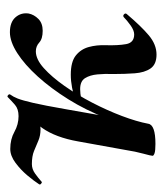

<svg xmlns="http://www.w3.org/2000/svg" viewBox="17 -462 454 533"><g transform="rotate(-90 244.5 -196.0)"><path d="M167 -12 150 -14Q161 -73 183 -129.5Q205 -186 235 -234Q265 -282 298 -318.5Q331 -355 363 -375.5Q395 -396 421 -396Q449 -396 462.5 -380.5Q476 -365 473 -344Q470 -329 458 -317Q446 -305 425 -305Q403 -305 392.5 -314.5Q382 -324 368 -324Q346 -324 321.5 -302Q297 -280 272 -244.5Q247 -209 225.5 -167.5Q204 -126 188.5 -85Q173 -44 167 -12ZM111 8Q92 8 85 5.5Q78 3 78 0Q78 -4 84 -26Q90 -48 94 -74L118 -207Q129 -269 155 -306Q181 -343 207.5 -363.5Q234 -384 248 -395Q242 -387 237 -374.5Q232 -362 225 -332Q218 -302 207 -239L167 -12Q164 8 111 8ZM359 11Q332 11 320.5 -5.5Q309 -22 307 -49.5Q305 -77 305 -109Q306 -132 304 -153Q302 -174 293.5 -187.5Q285 -201 263 -201Q251 -201 236 -198L232 -212Q249 -220 267.5 -223.5Q286 -227 303 -227Q339 -227 356.5 -213Q374 -199 380 -177Q386 -155 385 -130Q384 -96 388 -73.5Q392 -51 415 -51Q426 -51 440 -61Q454 -71 463 -80Q467 -83 471 -79Q475 -75 471 -71Q438 -32 412.5 -10.5Q387 11 359 11ZM6 -308Q5 -306 1 -309Q-3 -312 -1 -315Q8 -329 23.5 -347.5Q39 -366 58.5 -380.5Q78 -395 97 -395Q124 -395 144.5 -383.5Q165 -372 188 -372Q208 -372 219.5 -382Q231 -392 241 -402Q243 -404 246.5 -401Q250 -398 248 -395Q219 -352 195.5 -331.5Q172 -311 152 -311Q134 -311 120 -317Q106 -323 91.5 -329Q77 -335 55 -335Q41 -335 28.5 -326Q16 -317 6 -308Z"/></g></svg>

Font: Cormorant Garamond Light
Style: Italic
Weight: 300
Italic angle: -10°
Designer: Christian Thalmann (Catharsis Fonts)
Foundry: Catharsis Fonts
Version: Version 4.001